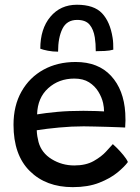

<svg xmlns="http://www.w3.org/2000/svg" viewBox="-20 -795 592 810"><path d="M519.5 -111.5Q506 -92.5 475.8 -67.5Q445.5 -42.5 398.5 -24Q351.5 -5.5 287 -5.5Q174 -5.5 105.5 -73.5Q37 -141.5 37 -268.5Q37 -349.5 70.8 -409Q104.5 -468.5 163.5 -501Q222.5 -533.5 299 -533.5Q394.5 -533.5 448.5 -475Q502.5 -416.5 508.5 -318Q510.5 -286.5 508 -257Q501.5 -257.5 481.2 -258.2Q461 -259 434 -259.8Q407 -260.5 379.8 -261.2Q352.5 -262 333 -262Q282.5 -262 229.2 -257Q176 -252 135 -245.5Q135.5 -232.5 137.5 -220Q139.5 -207.5 142.5 -196Q155 -150 198.2 -123.5Q241.5 -97 293.5 -97Q342.5 -97 375.5 -115.8Q408.5 -134.5 428 -156.2Q447.5 -178 456 -187Q460.5 -183.5 473.5 -170.5Q486.5 -157.5 500.2 -141Q514 -124.5 519.5 -111.5ZM136.5 -312.5Q172.5 -318.5 221.2 -323Q270 -327.5 332 -327.5Q364.5 -327.5 387 -326.5Q409.5 -325.5 419 -325Q419 -341.5 415 -360Q409.5 -384.5 395 -408.2Q380.5 -432 355.8 -447.8Q331 -463.5 293.5 -463.5Q228.5 -463.5 183.5 -423Q138.5 -382.5 136.5 -312.5ZM150 -589.5Q150 -673.5 192.5 -724.2Q235 -775 304.5 -775Q376.5 -775 410.5 -739Q444.5 -703 455 -636Q457 -624.5 457.5 -611.8Q458 -599 458 -585.5Q443 -581 421.5 -580Q400 -579 384 -579Q384 -595 383 -609.8Q382 -624.5 380 -637Q374.5 -671.5 357.8 -691.2Q341 -711 305.5 -711Q262 -711 243.5 -673.8Q225 -636.5 225 -577Q202.5 -577 182 -581Q161.5 -585 150 -589.5Z"/></svg>

Font: Grandstander
Style: Regular
Weight: 400
Designer: Tyler Finck
Foundry: Etcetera Type Co
Version: Version 1.200; ttfautohint (v1.8.3)